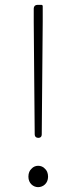

<svg xmlns="http://www.w3.org/2000/svg" viewBox="-20 -758 315 791"><path d="M121 -429 123 -204C123 -195 129 -190 138 -190C147 -190 152 -195 152 -204L156 -668V-732C156 -736 154 -738 150 -738H137H134C125 -738 119 -732 119 -723V-668ZM110 -63C102 -56 97 -45 97 -30C97 -3 117 13 137 13C158 13 178 -3 178 -30C178 -45 173 -56 165 -63C158 -71 148 -75 137 -75C127 -75 117 -71 110 -63Z"/></svg>

Font: GenSenRounded2 TW EL
Style: Regular
Weight: 250
Version: Version 2.100;PS 2.1;hotconv 16.6.51;makeotf.lib2.5.65220 DE